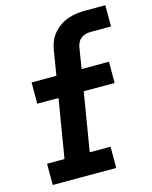

<svg xmlns="http://www.w3.org/2000/svg" viewBox="-112 -808 698 882"><g transform="rotate(-15 237.5 -367.5)"><path d="M28 0V-101H111L157 -379H56V-480H174L193 -596Q196 -617 204 -637Q212 -657 226.5 -674Q241 -691 259.5 -703.5Q278 -716 298.5 -723Q319 -730 339.5 -732.5Q360 -735 381 -735H475V-634H381Q369 -634 357 -631.5Q345 -629 334.5 -621.5Q324 -614 318 -603Q312 -592 310 -580L294 -480H424V-379H277L231 -101H330V0Z"/></g></svg>

Font: Iosevka Etoile Oblique
Style: Bold
Weight: 700
Italic angle: -9°
Designer: Belleve Invis
Foundry: Belleve Invis
Version: Version 15.5.2; ttfautohint (v1.8.4)